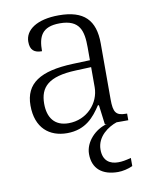

<svg xmlns="http://www.w3.org/2000/svg" viewBox="-86 -608 715 905"><g transform="rotate(-10 271.0 -156.0)"><path d="M201 10C291 10 333 -44 366 -94H371L383 0H392C337 14 285 66 285 125C285 195 330 232 406 232C427 232 455 226 476 216V177C450 184 433 187 414 187C375 187 342 168 342 114C342 50 400 13 439 0H495V-32H491C442 -32 430 -48 430 -112V-379C430 -491 378 -544 258 -544C152 -544 95 -502 95 -446C95 -406 114 -391 151 -391C151 -460 169 -506 256 -506C352 -506 366 -450 366 -372V-310L283 -307C127 -301 53 -254 53 -148C53 -40 117 10 201 10ZM216 -35C148 -35 118 -80 118 -145C118 -224 160 -269 292 -274L366 -277V-181C366 -105 304 -35 216 -35Z"/></g></svg>

Font: Noto Serif Georgian Light
Style: Regular
Weight: 300
Designer: Monotype Design Team, Akaki Razmadze
Foundry: Google LLC
Version: Version 2.003